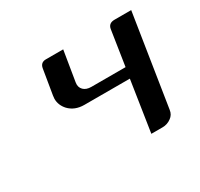

<svg xmlns="http://www.w3.org/2000/svg" viewBox="-80 -411 533 511"><g transform="rotate(-30 186.0 -156.0)"><path d="M77.1 -209.5Q77.1 -212.4 78.1 -219.2L90.8 -295.9Q93.8 -312 109.9 -312H163.1L147.9 -219.2Q145.5 -205.1 154.3 -196.3Q162.6 -188 178.2 -188H283.2L299.8 -295.9Q302.7 -312 320.8 -312H372.1L328.1 -30.8Q326.2 -16.6 314.9 -8.8Q303.2 0 288.1 0H253.9L277.8 -155.8H138.2Q108.9 -155.8 91.3 -174.3Q77.1 -189.9 77.1 -209.5Z"/></g></svg>

Font: Hhenum
Style: Italic
Weight: 400
Designer: T. Christopher White
Version: Version 1.0